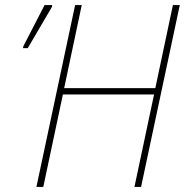

<svg xmlns="http://www.w3.org/2000/svg" viewBox="-20 -734 726 754"><path d="M123 0 275 -714H301L232 -388H590L659 -714H686L534 0H508L585 -363H227L150 0ZM70 -545 72 -553 155 -714H185L184 -707L89 -545Z"/></svg>

Font: Noto Sans SemiCondensed Thin
Style: Italic
Weight: 100
Width: 4
Italic angle: -12°
Designer: Monotype Design Team
Foundry: Monotype Imaging Inc.
Version: Version 2.013; ttfautohint (v1.8.4.7-5d5b)